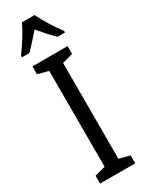

<svg xmlns="http://www.w3.org/2000/svg" viewBox="-244 -978 771 1013"><g transform="rotate(-30 141.5 -471.5)"><path d="M179 -943H102C83 -900 46 -842 10 -793V-783H55C79 -806 110 -842 141 -877C171 -842 199 -809 227 -783H272V-793C239 -837 200 -898 179 -943ZM248 0V-48L183 -65V-649L248 -666V-714H34V-666L99 -649V-65L34 -48V0Z"/></g></svg>

Font: Noto Sans Sinhala ExtraCondensed
Style: Regular
Weight: 400
Width: 2
Designer: Jelle Bosma - Monotype Design Team
Foundry: Monotype Imaging Inc.
Version: Version 2.006